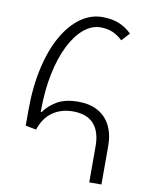

<svg xmlns="http://www.w3.org/2000/svg" viewBox="-86 -836 702 899"><g transform="rotate(10 264.5 -386.5)"><path d="M401 0V-171Q401 -241 368 -277.5Q335 -314 269 -314Q214 -314 173 -286Q132 -258 113 -200L62 -210V-280Q62 -395 83 -486.5Q104 -578 141 -642Q178 -706 226 -739.5Q274 -773 328 -773Q374 -773 407 -759.5Q440 -746 468 -719L433 -681Q411 -702 386 -713Q361 -724 328 -724Q287 -724 249.5 -693.5Q212 -663 183 -606Q154 -549 137 -468Q120 -387 120 -286L124 -285Q148 -319 186.5 -341Q225 -363 286 -363Q341 -363 379.5 -341.5Q418 -320 438.5 -279.5Q459 -239 459 -183V0Z"/></g></svg>

Font: Noto Sans Armenian Light
Style: Regular
Weight: 300
Designer: Monotype Design Team
Foundry: Monotype Imaging Inc.
Version: Version 2.007